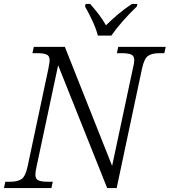

<svg xmlns="http://www.w3.org/2000/svg" viewBox="-37 -951 858 971"><path d="M-17 0 -10 -32H17Q52 -32 72 -45.5Q92 -59 103 -111L208 -605Q210 -617 212 -628Q214 -639 214 -646Q214 -669 198 -675.5Q182 -682 154 -682H127L134 -714H291L530 -112L635 -605Q642 -631 642 -646Q642 -669 626 -675.5Q610 -682 581 -682H554L561 -714H801L794 -682H768Q732 -682 712 -668.5Q692 -655 681 -603L553 0H505L257 -621L148 -109Q142 -83 142 -68Q142 -45 158 -38.5Q174 -32 202 -32H230L223 0ZM458 -771Q449 -806 429.5 -847.5Q410 -889 393 -918L396 -931H419Q443 -904 462.5 -878.5Q482 -853 499 -823Q525 -849 558.5 -877.5Q592 -906 630 -931H658L655 -918Q620 -885 585.5 -846Q551 -807 526 -771Z"/></svg>

Font: Noto Serif Light
Style: Italic
Weight: 300
Italic angle: -12°
Designer: Monotype Design Team
Foundry: Monotype Imaging Inc.
Version: Version 2.013